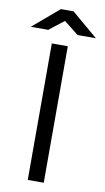

<svg xmlns="http://www.w3.org/2000/svg" viewBox="-124 -924 528 970"><g transform="rotate(10 140.0 -439.5)"><path d="M106.9 -878.9H171.9L306.6 -764.6H212.9L137.7 -823.7L62 -764.6H-27.3ZM91.8 -700.2H173.8V0H91.8Z"/></g></svg>

Font: Selawik
Style: Regular
Weight: 400
Designer: Aaron Bell
Foundry: Microsoft Corporation
Version: Version 1.01